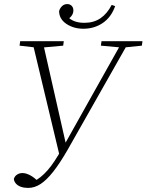

<svg xmlns="http://www.w3.org/2000/svg" viewBox="-20 -876 719 942"><path d="M48 2Q52 -12 64 -19.5Q76 -27 90 -27Q108 -27 129 -15.5Q150 -4 170 17L145 28L142 16Q161 7 178 -6.5Q195 -20 212.5 -39.5Q230 -59 248 -86.5Q266 -114 287 -151L295 -164L444 -430L581 -674H614L310 -138Q273 -74 241 -33.5Q209 7 179.5 26.5Q150 46 118 46Q98 46 82.5 40.5Q67 35 58 24.5Q49 14 48 2ZM76 -652 79 -674H293L290 -652L180 -642H163ZM475 -652 478 -674H679L676 -652L588 -643H574ZM275 -101 138 -674H189L306 -158ZM389 -735Q341 -735 305.5 -759Q270 -783 270 -822Q274 -836 284.5 -846Q295 -856 310 -856Q323 -856 331.5 -847.5Q340 -839 340 -825Q340 -810 330.5 -797.5Q321 -785 304 -777L300 -808Q315 -786 338 -775Q361 -764 394 -764Q440 -764 473 -786.5Q506 -809 528 -852L545 -846Q526 -792 484.5 -763.5Q443 -735 389 -735Z"/></svg>

Font: Source Serif 4 36pt Light
Style: Italic
Weight: 300
Italic angle: -12°
Designer: Frank Grießhammer
Foundry: Adobe Systems Incorporated
Version: Version 4.004;hotconv 1.0.116;makeotfexe 2.5.65601